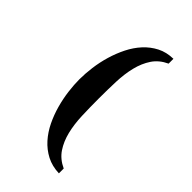

<svg xmlns="http://www.w3.org/2000/svg" viewBox="-282 -897 1126 1126"><g transform="rotate(45 281.5 -334.0)"><path d="M448 -769Q394 -744 365 -700.5Q336 -657 322 -600Q308 -543 305.5 -475.5Q303 -408 303 -334Q303 -261 305.5 -193Q308 -125 322 -68Q336 -11 365 32.5Q394 76 448 101V141Q390 139 345 115.5Q300 92 266 54Q232 16 208.5 -32.5Q185 -81 170.5 -133.5Q156 -186 149.5 -238Q143 -290 143 -334Q143 -381 150 -434.5Q157 -488 172.5 -540.5Q188 -593 212 -641Q236 -689 270 -726Q304 -763 348 -785.5Q392 -808 448 -809Z"/></g></svg>

Font: Cafe24 ClassicType
Style: Regular
Weight: 400
Designer: Cafe24 thkim, hmlim, mnelim & 4IR
Foundry: Cafe24
Version: Version 1.000